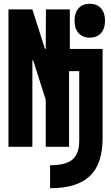

<svg xmlns="http://www.w3.org/2000/svg" viewBox="-20 -780 590 1020"><path d="M246 98Q329 98 365 67.5Q401 37 401 -34V-402H347V0H223V-250L156 -460H152V0H25V-730H152L219 -520H223L224 -730H351V-520H525V-45Q525 91 457 155.5Q389 220 246 220ZM457 -580Q419 -580 397.5 -604Q376 -628 376 -670Q376 -712 397.5 -736Q419 -760 457 -760Q495 -760 516.5 -736Q538 -712 538 -670Q538 -628 516.5 -604Q495 -580 457 -580Z"/></svg>

Font: M PLUS Code Latin SemiExpanded
Style: Bold
Weight: 700
Width: 6
Designer: Coji Morishita
Foundry: UNDERFOREST DESIGN
Version: Version 1.002; ttfautohint (v1.8.3)